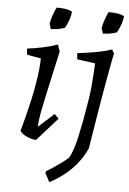

<svg xmlns="http://www.w3.org/2000/svg" viewBox="-58 -683 629 938"><g transform="rotate(5 256.5 -214.5)"><path d="M126 -387 58 -399Q55 -411 55 -429Q90 -433 130.5 -441.5Q171 -450 203 -462L215 -429Q196 -345 183.5 -287Q171 -229 162.5 -190.5Q154 -152 149.5 -127.5Q145 -103 143 -86Q141 -69 140 -53L217 -122L238 -101L137 12Q127 12 111 7.5Q95 3 80.5 -5.5Q66 -14 58 -26Q68 -61 78 -100.5Q88 -140 97 -180.5Q106 -221 112.5 -259.5Q119 -298 122.5 -330.5Q126 -363 126 -387ZM162 -534Q161 -538 159.5 -542.5Q158 -547 157 -551Q156 -555 154 -559Q157 -578 162.5 -594.5Q168 -611 173 -623.5Q178 -636 181 -641Q204 -641 219.5 -639Q235 -637 244.5 -633.5Q254 -630 258 -627Q254 -598 244 -574.5Q234 -551 230 -546Q227 -545 222 -543.5Q217 -542 209 -540Q199 -537 187.5 -536Q176 -535 162 -534ZM220 212Q214 201 208.5 190.5Q203 180 197 170L200 159Q215 151 233.5 138.5Q252 126 271 112Q290 98 306 84Q326 50 342.5 -24.5Q359 -99 375 -199Q381 -235 384 -267.5Q387 -300 389 -329.5Q391 -359 392 -386L304 -398Q303 -404 302 -412.5Q301 -421 301 -428Q325 -431 356 -435.5Q387 -440 417.5 -446.5Q448 -453 469 -461L480 -442Q476 -425 472 -403.5Q468 -382 463 -354.5Q458 -327 451.5 -291Q445 -255 437 -208Q429 -161 419.5 -102.5Q410 -44 398 30Q389 51 376.5 71Q364 91 348 110.5Q332 130 312 148Q292 166 269 182Q246 198 220 212ZM417 -534Q416 -538 414.5 -542.5Q413 -547 412 -551Q411 -555 409 -559Q412 -578 417.5 -594.5Q423 -611 428 -623.5Q433 -636 436 -641Q459 -641 474.5 -639Q490 -637 499.5 -633.5Q509 -630 513 -627Q509 -598 499 -574.5Q489 -551 485 -546Q482 -545 477 -543.5Q472 -542 464 -540Q454 -537 442.5 -536Q431 -535 417 -534Z"/></g></svg>

Font: Labrada
Style: Italic
Weight: 400
Italic angle: -7°
Designer: Mercedes Jáuregui
Foundry: Omnibus-Type Team
Version: Version 1.000